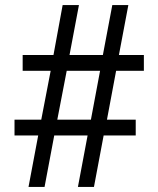

<svg xmlns="http://www.w3.org/2000/svg" viewBox="-20 -734 622 754"><path d="M92 0H155L193 -202H324L286 0H349L387 -202H513V-264H400L436 -456H545V-518H447L484 -714H421L384 -518H253L290 -714H226L190 -518H69V-456H179L142 -264H37V-202H130ZM205 -264 242 -456H373L337 -264Z"/></svg>

Font: Noto Serif Devanagari Medium
Style: Regular
Weight: 500
Designer: Universal Thirst, Indian Type Foundry and the Monotype Design Team
Foundry: Monotype Imaging Inc.
Version: Version 2.004